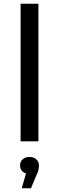

<svg xmlns="http://www.w3.org/2000/svg" viewBox="-20 -762 319 1035"><path d="M91 0V-742H187V0ZM97 253 130 139 139 175Q115 175 101.5 162.5Q88 150 88 130Q88 110 102 97Q116 84 139 84Q163 84 176.5 97.5Q190 111 190 130Q190 140 187.5 153Q185 166 177 181L147 253Z"/></svg>

Font: Montserrat Thin Medium
Style: Regular
Weight: 500
Version: Version 9.000